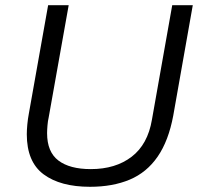

<svg xmlns="http://www.w3.org/2000/svg" viewBox="-20 -706 775 738"><path d="M326 12Q212 12 147.5 -36Q83 -84 83 -190Q83 -206 85 -227.5Q87 -249 91 -270L165 -686H244L167 -254Q164 -242 162.5 -224Q161 -206 161 -194Q161 -122 204.5 -89Q248 -56 329 -56Q424 -56 486 -103.5Q548 -151 564 -246L642 -686H721L646 -262Q628 -165 586 -104Q544 -43 478.5 -15.5Q413 12 326 12Z"/></svg>

Font: Archivo SemiBold Light
Style: Italic
Weight: 300
Italic angle: -10°
Version: Version 2.001